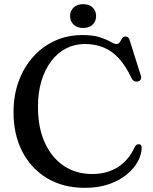

<svg xmlns="http://www.w3.org/2000/svg" viewBox="-20 -885 736 923"><path d="M661 -176Q661 -143 642.5 -108.8Q624 -74.5 588.8 -45.8Q553.5 -17 503.2 0.5Q453 18 389 18Q282.5 18 205.5 -28.8Q128.5 -75.5 86.8 -157.2Q45 -239 45 -345.5Q45 -426 69.5 -493.5Q94 -561 138.8 -611.2Q183.5 -661.5 244 -689Q304.5 -716.5 376 -716.5Q428 -716.5 460.5 -705.8Q493 -695 511.2 -684.2Q529.5 -673.5 539 -673.5Q551 -673.5 556.2 -682.5Q561.5 -691.5 566.8 -700.5Q572 -709.5 584 -709.5Q591 -709.5 596 -705Q601 -700.5 604 -689.5L657.5 -520Q661 -510 656.2 -502.5Q651.5 -495 641.5 -493Q632 -491.5 624.5 -495.5Q617 -499.5 612.5 -509Q584.5 -568.5 551 -604.8Q517.5 -641 477 -657.2Q436.5 -673.5 387.5 -673.5Q339 -673.5 297.8 -652.2Q256.5 -631 226.2 -591Q196 -551 179.2 -495.8Q162.5 -440.5 162.5 -372Q162.5 -269.5 196.5 -196.8Q230.5 -124 289 -86.2Q347.5 -48.5 422 -48.5Q495.5 -48.5 547.5 -82.2Q599.5 -116 626.5 -176Q631 -185.5 636.5 -189Q642 -192.5 649 -191.5Q655 -191 658 -187Q661 -183 661 -176ZM379.5 -750.5Q351 -750.5 334 -766.5Q317 -782.5 317 -808Q317 -833 334 -849Q351 -865 379.5 -865Q408.5 -865 425.2 -849Q442 -833 442 -808Q442 -782.5 425.2 -766.5Q408.5 -750.5 379.5 -750.5Z"/></svg>

Font: Fraunces 12pt
Style: Regular
Weight: 400
Version: Version 1.000;[b76b70a41]